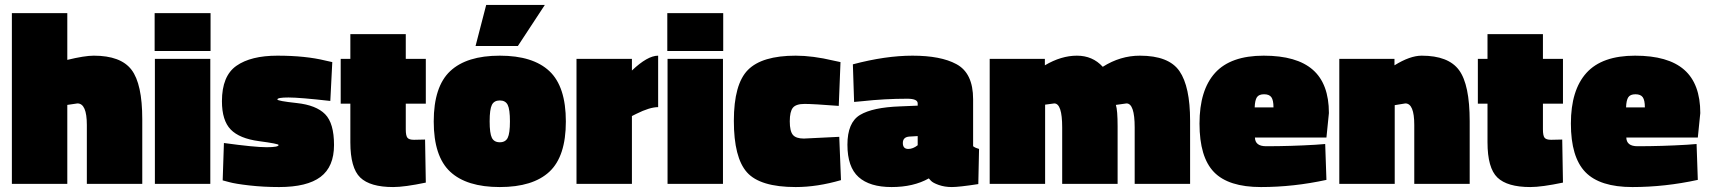

<svg xmlns="http://www.w3.org/2000/svg" viewBox="-20 -743 6906 776"><path d="M252 0H28V-690H252V-501Q322 -518 359 -518Q468 -518 511.5 -461Q555 -404 555 -261V0H331V-238Q331 -325 293 -325L252 -319Z M606 0V-505H830V0ZM605 -537V-690H831V-537Z M1315 -335Q1191 -349 1146 -349Q1101 -349 1101 -341Q1101 -335 1179.5 -326.5Q1258 -318 1294 -281.5Q1330 -245 1330 -157Q1330 -69 1275.5 -28Q1221 13 1108 13Q1045 13 988 6.5Q931 0 906 -7L880 -14L885 -165Q1009 -148 1057.5 -148Q1106 -148 1106 -157Q1106 -162 1027 -172.5Q948 -183 912.5 -219.5Q877 -256 877 -334Q877 -436 935.5 -477Q994 -518 1101 -518Q1215 -518 1296 -498L1323 -492Z M1620 -324V-220Q1620 -195 1626.5 -186.5Q1633 -178 1653 -178L1698 -179L1701 -5Q1615 13 1569 13Q1476 13 1436 -25.5Q1396 -64 1396 -168V-324H1357V-505H1396V-605H1620V-505H1701V-324Z M1799.5 -455.5Q1866 -518 2000 -518Q2134 -518 2200.5 -455.5Q2267 -393 2267 -252Q2267 -111 2200.5 -49Q2134 13 2000 13Q1866 13 1799.5 -49Q1733 -111 1733 -252Q1733 -393 1799.5 -455.5ZM1968 -186Q1977 -168 2000 -168Q2023 -168 2032 -186Q2041 -204 2041 -252.5Q2041 -301 2032 -319Q2023 -337 2000 -337Q1977 -337 1968 -319Q1959 -301 1959 -252.5Q1959 -204 1968 -186ZM1945 -723H2182L2073 -557H1902Z M2534 0H2310V-505H2534V-458Q2597 -518 2640 -518V-310Q2606 -310 2552 -283L2534 -274Z M2678 0V-505H2902V0ZM2677 -537V-690H2903V-537Z M3196 -518Q3265 -518 3349 -498L3377 -492L3370 -315Q3267 -323 3232 -323Q3197 -323 3184.5 -307.5Q3172 -292 3172 -252.5Q3172 -213 3184.5 -198Q3197 -183 3229 -183L3372 -190L3379 -15Q3283 13 3196 13Q3052 13 2999 -46.5Q2946 -106 2946 -254.5Q2946 -403 3003 -460.5Q3060 -518 3196 -518Z M3913 -342V-152Q3922 -145 3937 -141L3934 1Q3856 13 3827 13Q3798 13 3774 4.5Q3750 -4 3742 -13L3734 -22Q3672 13 3583.5 13Q3495 13 3450 -27.5Q3405 -68 3405 -158Q3405 -248 3456 -278.5Q3507 -309 3617 -313L3689 -316V-325Q3689 -344 3647 -344Q3556 -344 3465 -334L3432 -331L3427 -483Q3559 -518 3668 -518Q3782 -518 3845 -484Q3913 -448 3913 -342ZM3651 -141Q3670 -141 3689 -156V-193L3655 -191Q3629 -189 3629 -165Q3629 -141 3651 -141Z M4204 0H3980V-505H4203V-479Q4269 -518 4332.5 -518Q4396 -518 4437 -473Q4508 -518 4587 -518Q4704 -518 4747 -455.5Q4790 -393 4790 -255V0H4566V-228Q4566 -325 4533 -325L4490 -319Q4497 -298 4497 -232V0H4273V-228Q4273 -325 4241 -325L4204 -320Z M5052 -187Q5053 -152 5097 -152Q5197 -152 5297 -158L5336 -161L5341 -16Q5208 13 5076.5 13Q4945 13 4886.5 -47.5Q4828 -108 4828 -243.5Q4828 -379 4891 -448.5Q4954 -518 5087.5 -518Q5221 -518 5286 -461Q5351 -404 5351 -286L5341 -187ZM5127 -309Q5127 -338 5118.5 -350Q5110 -362 5089 -362Q5068 -362 5060 -350Q5052 -338 5051 -309Z M5617 0H5393V-505H5616V-479Q5679 -518 5726 -518Q5834 -518 5877 -459.5Q5920 -401 5920 -253V0H5696V-238Q5696 -325 5660 -325L5617 -318Z M6216 -324V-220Q6216 -195 6222.5 -186.5Q6229 -178 6249 -178L6294 -179L6297 -5Q6211 13 6165 13Q6072 13 6032 -25.5Q5992 -64 5992 -168V-324H5953V-505H5992V-605H6216V-505H6297V-324Z M6553 -187Q6554 -152 6598 -152Q6698 -152 6798 -158L6837 -161L6842 -16Q6709 13 6577.5 13Q6446 13 6387.5 -47.5Q6329 -108 6329 -243.5Q6329 -379 6392 -448.5Q6455 -518 6588.5 -518Q6722 -518 6787 -461Q6852 -404 6852 -286L6842 -187ZM6628 -309Q6628 -338 6619.5 -350Q6611 -362 6590 -362Q6569 -362 6561 -350Q6553 -338 6552 -309Z"/></svg>

Font: Titillium Web Black
Style: Regular
Weight: 900
Version: Version 1.002;PS 35.000;hotconv 1.0.70;makeotf.lib2.5.55311